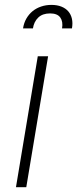

<svg xmlns="http://www.w3.org/2000/svg" viewBox="-20 -780 322 800"><path d="M137.4 -545.5H180.4L89.5 0H46.5ZM76 -661.6Q79.5 -684.7 90 -702.8Q100.5 -720.9 115.9 -733.5Q131.4 -746.1 151.5 -752.8Q171.5 -759.6 194.2 -759.6Q218 -759.6 235.8 -752.5Q253.6 -745.4 264.6 -732.6Q275.6 -719.8 279.7 -701.7Q283.7 -683.6 279.8 -661.6H238.6Q243.3 -690 231.2 -707Q219.1 -724.1 188.6 -724.1Q157.3 -724.1 139.4 -706.9Q121.4 -689.6 117.2 -661.6Z"/></svg>

Font: Inter P Extra Light
Style: Italic
Weight: 200
Italic angle: 9.39999°
Designer: Rasmus Andersson
Foundry: rsms
Version: Version 3.018;git-588b23468